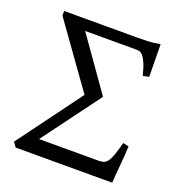

<svg xmlns="http://www.w3.org/2000/svg" viewBox="-116 -719 753 815"><g transform="rotate(20 260.0 -311.5)"><path d="M492.7 -168.5Q491.7 -148.9 490 -125Q488.3 -101.1 486.3 -77.6L482.4 -33.7Q481 -13.2 480 0H43.9L28.8 -21L242.2 -310.1L39.1 -594.2V-615.2H368.2Q395.5 -615.2 419.2 -616.2Q442.9 -617.2 472.2 -623L474.1 -476.1L446.8 -470.2Q438 -506.3 429.2 -525.9Q420.4 -545.4 412.1 -554.2Q403.8 -563 396 -564.5Q388.2 -565.9 380.9 -565.9H151.9L318.8 -329.1L125 -67.9H394.5Q409.7 -67.9 419.7 -72.5Q429.7 -77.1 437 -89.1Q444.3 -101.1 451.2 -121.6Q458 -142.1 466.8 -174.3Z"/></g></svg>

Font: Gentium Unicode
Style: Regular
Weight: 400
Version: Version 1.009